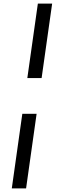

<svg xmlns="http://www.w3.org/2000/svg" viewBox="-20 -865 341 1075"><path d="M133 -428H213L272 -845H192ZM46 190H126L185 -228H105Z"/></svg>

Font: Mluvka
Style: Italic
Weight: 400
Italic angle: -8°
Designer: Modified by Jiří Krblich, Original typeface by Gumpita Rahayu
Foundry: Gumpita Rahayu & Jiří Krblich
Version: Version 2.000;Glyphs 3.1.1 (3134)